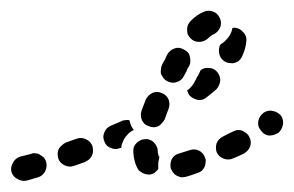

<svg xmlns="http://www.w3.org/2000/svg" viewBox="-41 -303 540 353"><path d="M44 -5Q43 -9 40 -13Q37 -16 33 -18Q29 -21 25 -21Q20 -22 16 -20Q3 -17 -4 -15Q-13 -12 -17 -4Q-22 4 -20 13Q-17 22 -9 26Q-1 31 8 29Q15 27 29 23Q38 20 42 12Q46 4 44 -5ZM335 4Q337 0 337 -5Q338 -9 336 -13Q333 -22 325 -26Q317 -30 308 -27Q298 -24 289 -21Q280 -19 275 -11Q271 -2 273 7Q275 11 277 14Q280 18 284 20Q288 22 292 23Q297 23 301 22Q312 19 322 15Q326 14 330 11Q333 8 335 4ZM226 17Q222 16 218 13Q214 11 212 7Q205 -6 204 -24Q204 -28 205 -33Q207 -37 210 -40Q213 -43 217 -45Q221 -47 225 -47Q230 -48 234 -46Q238 -45 242 -41Q245 -38 247 -34Q249 -30 249 -26Q249 -22 250 -19Q250 -17 251 -16Q251 -16 252 -15Q252 -14 252 -14Q251 -9 250 -4Q250 2 250 7Q249 10 247 11Q245 13 243 15Q239 17 235 18Q230 18 226 17ZM128 -17Q130 -21 130 -25Q130 -30 129 -34Q126 -43 117 -47Q109 -51 100 -48L80 -41Q76 -39 73 -36Q69 -33 67 -29Q65 -25 65 -21Q65 -16 66 -12Q69 -3 78 1Q86 5 95 2L115 -5Q119 -7 123 -10Q126 -13 128 -17ZM417 -52Q415 -56 412 -58Q408 -61 404 -63Q400 -64 395 -64Q391 -63 387 -61Q378 -57 369 -52Q365 -50 362 -47Q359 -44 357 -39Q356 -35 356 -31Q356 -26 358 -22Q362 -14 371 -11Q380 -8 388 -12Q398 -16 408 -21Q416 -26 419 -34Q422 -43 417 -52ZM163 -31Q159 -32 156 -35Q152 -39 151 -43Q147 -51 151 -60Q154 -68 163 -72Q172 -76 182 -80Q185 -82 189 -82Q193 -83 197 -82Q198 -77 200 -72Q202 -68 205 -64Q198 -61 193 -55Q187 -49 184 -40Q182 -36 182 -31Q181 -31 180 -31Q176 -29 172 -29Q167 -29 163 -31ZM476 -90Q470 -97 461 -99Q452 -101 444 -96L443 -95Q436 -90 434 -81Q432 -71 438 -64Q443 -56 452 -54Q461 -53 469 -58H470Q477 -64 479 -73Q481 -82 476 -90ZM220 -82Q222 -78 225 -75Q229 -72 233 -71Q237 -69 242 -69Q246 -69 250 -71Q254 -73 257 -77Q260 -80 262 -84Q265 -93 269 -103Q272 -112 269 -120Q265 -129 256 -132Q252 -134 248 -134Q243 -134 239 -132Q235 -130 232 -127Q229 -124 227 -120Q223 -109 219 -99Q218 -95 218 -91Q218 -86 220 -82ZM358 -171Q352 -178 343 -178Q334 -179 328 -174Q327 -173 327 -172Q325 -168 323 -164Q322 -162 321 -161Q320 -158 317 -153Q313 -145 306 -139Q305 -138 303 -137Q304 -134 305 -132Q306 -129 308 -127Q311 -124 315 -122Q319 -120 324 -119Q328 -119 332 -120Q337 -122 340 -125Q349 -132 357 -139Q363 -146 364 -155Q364 -164 358 -171ZM255 -176Q254 -171 255 -167Q257 -163 260 -159Q262 -156 266 -154Q275 -149 284 -152Q293 -155 297 -163Q300 -169 302 -172Q302 -172 302 -173Q302 -173 302 -173Q304 -178 307 -182Q309 -186 309 -191Q309 -195 308 -199Q307 -204 304 -207Q301 -210 297 -212Q288 -217 280 -214Q271 -211 266 -202Q264 -198 262 -193Q260 -190 257 -184Q255 -180 255 -176ZM391 -252Q390 -252 389 -252Q388 -252 386 -251Q386 -249 385 -246Q382 -237 375 -230Q371 -225 365 -222Q364 -220 363 -219Q360 -210 363 -201Q366 -193 374 -189Q378 -187 383 -187Q387 -186 392 -188Q396 -189 399 -192Q402 -195 404 -199Q411 -214 412 -228Q413 -237 406 -244Q400 -251 391 -252ZM303 -249Q303 -245 304 -240Q306 -236 309 -233Q315 -226 325 -226Q334 -226 341 -232Q347 -238 352 -240Q360 -244 364 -253Q367 -262 363 -270Q359 -279 350 -282Q341 -285 333 -281Q321 -276 310 -265Q307 -262 305 -258Q303 -254 303 -249Z"/></svg>

Font: FRB American Cursive Guidelines Dashed Extrabold
Style: Bold Italic
Weight: 800
Italic angle: -25°
Version: Version 2.0;Modular Font Editor K font №1